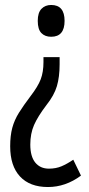

<svg xmlns="http://www.w3.org/2000/svg" viewBox="-20 -560 358 773"><path d="M220 -301Q220 -250 209 -213Q198 -176 167 -137Q132 -91 117 -56.5Q102 -22 102 22Q102 70 122 94.5Q142 119 177 119Q205 119 227.5 109.5Q250 100 275 83L306 147Q244 193 173 193Q100 193 60.5 150.5Q21 108 21 29Q21 -14 29.5 -45.5Q38 -77 56.5 -106.5Q75 -136 103 -173Q133 -212 144 -241Q155 -270 155 -310V-330H220ZM240 -476Q240 -412 186 -412Q161 -412 146.5 -427Q132 -442 132 -476Q132 -509 147 -524.5Q162 -540 186 -540Q240 -540 240 -476Z"/></svg>

Font: Noto Sans Kannada ExtraCondensed
Style: Regular
Weight: 400
Width: 2
Designer: Jelle Bosma - Monotype Design Team
Foundry: Monotype Imaging Inc.
Version: Version 2.005; ttfautohint (v1.8.4.7-5d5b)